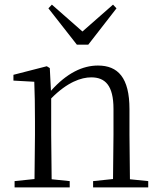

<svg xmlns="http://www.w3.org/2000/svg" viewBox="-20 -809 695 829"><path d="M204 -789 189 -773 312 -616H361L483 -773L468 -789L336 -673ZM467 0H620V-27L541 -35L539 -227V-338C539 -474 489 -526 403 -526C337 -526 269 -494 200 -417L195 -515L182 -523L38 -486V-461L128 -456C130 -406 131 -353 131 -285V-227L129 -36L43 -27V0H281V-27L203 -35L201 -227V-384C271 -455 331 -475 374 -475C434 -475 470 -440 470 -339V-227L468 -36L382 -27V0Z"/></svg>

Font: Noto Serif CJK KR Light
Style: Regular
Weight: 300
Designer: Ryoko NISHIZUKA 西塚涼子 (kana & ideographs); Frank Grießhammer (Latin, Greek & Cyrillic); Wenlong ZHANG 张文龙 (bopomofo); San
Foundry: Adobe
Version: Version 2.001;hotconv 1.1.0;makeotfexe 2.6.0